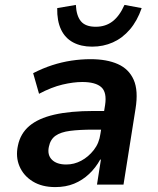

<svg xmlns="http://www.w3.org/2000/svg" viewBox="-20 -752 643 782"><path d="M205 10Q151 10 113.5 -13Q76 -36 59.5 -74.5Q43 -113 53 -159Q63 -208 99.5 -239Q136 -270 201 -285Q266 -300 362 -300H422L412 -224H360Q304 -224 265.5 -219Q227 -214 206 -199Q185 -184 179 -154Q172 -121 191.5 -101.5Q211 -82 250 -82Q282 -82 311 -97.5Q340 -113 362 -141Q384 -169 389 -207L408 -324Q416 -376 392.5 -397Q369 -418 315 -418Q279 -418 234.5 -407.5Q190 -397 139 -370L115 -454Q154 -474 192.5 -486.5Q231 -499 270.5 -505Q310 -511 349 -511Q415 -511 460 -491Q505 -471 524.5 -427Q544 -383 532 -309L483 0H375L391 -102H388Q370 -69 343 -43.5Q316 -18 282 -4Q248 10 205 10ZM355 -562Q310 -562 277.5 -579.5Q245 -597 228.5 -632Q212 -667 213 -719L289 -732Q291 -688 309.5 -665.5Q328 -643 370 -643Q410 -643 438.5 -665Q467 -687 487 -732L557 -719Q539 -667 509 -632Q479 -597 440 -579.5Q401 -562 355 -562Z"/></svg>

Font: Nunito Sans 7pt SemiCondensed
Style: Bold Italic
Weight: 700
Width: 4
Italic angle: -9°
Designer: Vernon Adams
Foundry: Vernon Adams
Version: Version 3.101;gftools[0.9.27]